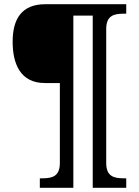

<svg xmlns="http://www.w3.org/2000/svg" viewBox="-20 -780 660 911"><path d="M169 111H328V-706H420V111H579V66H566C521 66 484 57 484 -6V-643C484 -706 521 -715 566 -715H579V-760H195C82 -760 40 -689 40 -582C40 -478 76 -386 193 -386H264V-6C264 57 227 66 182 66H169Z"/></svg>

Font: Noto Serif Georgian Medium
Style: Regular
Weight: 500
Designer: Monotype Design Team, Akaki Razmadze
Foundry: Google LLC
Version: Version 2.003